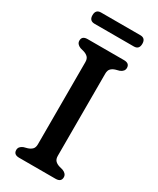

<svg xmlns="http://www.w3.org/2000/svg" viewBox="-215 -917 808 981"><g transform="rotate(30 189.0 -426.0)"><path d="M247.5 -108Q247.5 -88.5 256.8 -78.8Q266 -69 282.5 -64L304.5 -58Q329 -48 329 -27.5Q329 0 296 0H81.5Q48.5 0 48.5 -27.5Q48.5 -48 73 -58L95 -64Q111 -69 120.5 -78.8Q130 -88.5 130 -108V-592Q130 -611.5 120.5 -621.2Q111 -631 95 -636L73 -642Q48.5 -652 48.5 -672.5Q48.5 -700 81.5 -700H296Q329 -700 329 -672.5Q329 -652 304.5 -642L282.5 -636Q266 -631 256.8 -621.2Q247.5 -611.5 247.5 -592ZM41.5 -818.5Q41.5 -852 73 -852H304.5Q335.5 -852 335.5 -819Q335.5 -785.5 304.5 -785.5H73Q41.5 -785.5 41.5 -818.5Z"/></g></svg>

Font: Fraunces 9pt S100
Style: Regular
Weight: 400
Version: Version 1.000; ttfautohint (v1.8.3)